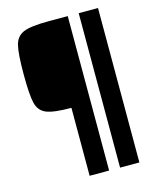

<svg xmlns="http://www.w3.org/2000/svg" viewBox="-123 -772 812 999"><g transform="rotate(-15 283.5 -272.0)"><path d="M39 -454Q39 -565 50 -610Q61 -655 100 -671.5Q139 -688 234 -688H339V144H234V-222Q139 -222 100 -238Q61 -254 50 -298.5Q39 -343 39 -454ZM398 144V-688H502V144Z"/></g></svg>

Font: Saira Semi Condensed
Style: Bold
Weight: 700
Width: 4
Designer: Hector Gatti with collaboration of the Omnibus-Type team
Foundry: Omnibus-Type
Version: Version 1.001; ttfautohint (v1.8)